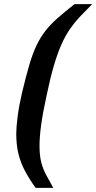

<svg xmlns="http://www.w3.org/2000/svg" viewBox="-20 -763 468 933"><path d="M153 150Q121 105 100.5 66Q80 27 69.5 -16Q59 -59 59 -114Q59 -144 65.5 -195.5Q72 -247 87 -312Q106 -392 122.5 -448Q139 -504 158 -543.5Q177 -583 201.5 -614Q226 -645 260 -675Q294 -705 342 -743H428Q396 -711 369.5 -683Q343 -655 321 -623.5Q299 -592 279.5 -549Q260 -506 242 -445Q224 -384 206 -297Q188 -215 180 -156Q172 -97 172 -55Q172 -7 180.5 26Q189 59 204.5 87.5Q220 116 239 150Z"/></svg>

Font: Saira SemiBold
Style: Italic
Weight: 600
Italic angle: -12°
Designer: Hector Gatti with collaboration of the Omnibus-Type team
Foundry: Omnibus-Type
Version: Version 1.100; ttfautohint (v1.8.3)